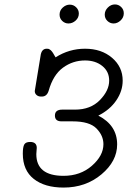

<svg xmlns="http://www.w3.org/2000/svg" viewBox="-20 -839 579 867"><path d="M83 -145Q83 -175 89.5 -186.5Q96 -198 116 -198Q146 -198 146 -171Q146 -167 145 -157.5Q144 -148 144 -143Q144 -45 267 -45Q343 -45 395 -90.5Q447 -136 447 -188Q447 -227 415.5 -259Q384 -291 308 -291H258Q228 -291 228 -317Q228 -344 261 -344H319Q389 -344 431 -387Q473 -430 473 -475Q473 -516 442 -541Q411 -566 364 -566Q309 -566 264.5 -533.5Q220 -501 200 -430Q192 -403 169 -403H165Q153 -403 145 -410Q137 -417 137 -428Q137 -429 163 -586Q167 -619 191 -619Q195 -619 198 -618.5Q201 -618 204.5 -615.5Q208 -613 209.5 -612Q211 -611 214.5 -606.5Q218 -602 219.5 -599.5Q221 -597 225 -590Q229 -583 231 -580Q292 -619 364 -619Q438 -619 486 -578Q534 -537 534 -475Q534 -428 505 -385.5Q476 -343 424 -317Q509 -273 509 -187Q509 -111 438 -51.5Q367 8 267 8Q182 8 132.5 -31Q83 -70 83 -145ZM249 -773Q249 -792 263.5 -805Q278 -818 295 -818Q312 -818 324 -806Q336 -794 336 -778Q336 -759 321.5 -746Q307 -733 289 -733Q273 -733 261 -744.5Q249 -756 249 -773ZM453 -773Q453 -791 467 -805Q481 -819 499 -819Q515 -819 527 -807.5Q539 -796 539 -779Q539 -760 524.5 -746.5Q510 -733 493 -733Q477 -733 465 -744.5Q453 -756 453 -773Z"/></svg>

Font: CMU Typewriter Text
Style: LightOblique
Weight: 200
Italic angle: -9.46001°
Version: Version 0.7.0